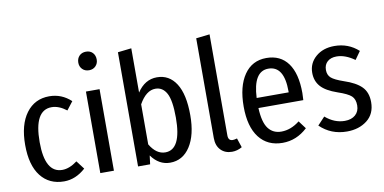

<svg xmlns="http://www.w3.org/2000/svg" viewBox="-74 -993 2443 1222"><g transform="rotate(-10 1147.5 -382.5)"><path d="M252 -538Q332 -538 392 -482L351 -429Q302 -467 255 -467Q142 -467 142 -261Q142 -62 254 -62Q300 -62 351 -100L392 -46Q328 12 253 12Q157 12 102.5 -58Q48 -128 48 -259Q48 -390 103 -464Q158 -538 252 -538Z M591 -716Q591 -691 574.5 -674Q558 -657 532 -657Q505 -657 488.5 -674Q472 -691 472 -716Q472 -743 488.5 -760Q505 -777 532 -777Q559 -777 575 -760Q591 -743 591 -716ZM576 -527V0H488V-527Z M948 -538Q1027 -538 1071.5 -468.5Q1116 -399 1116 -264Q1116 -136 1068 -62Q1020 12 938 12Q866 12 817 -56L810 0H732V-738L820 -748V-462Q870 -538 948 -538ZM919 -58Q1023 -58 1023 -264Q1023 -376 998 -422Q973 -468 926 -468Q866 -468 820 -386V-127Q861 -58 919 -58Z M1338 12Q1293 12 1265.5 -16.5Q1238 -45 1238 -94V-739L1326 -749V-96Q1326 -61 1355 -61Q1365 -61 1383 -66L1403 -6Q1372 12 1338 12Z M1843 -279Q1843 -257 1841 -233H1551Q1555 -140 1585.5 -100Q1616 -60 1669 -60Q1731 -60 1788 -105L1826 -54Q1755 12 1665 12Q1568 12 1514 -58Q1460 -128 1460 -258Q1460 -388 1511.5 -463Q1563 -538 1655 -538Q1746 -538 1794.5 -471.5Q1843 -405 1843 -279ZM1758 -298V-305Q1758 -469 1656 -469Q1559 -469 1551 -298Z M2095 -538Q2185 -538 2250 -479L2213 -427Q2153 -470 2097 -470Q2060 -470 2038 -450.5Q2016 -431 2016 -397Q2016 -364 2037 -345.5Q2058 -327 2116 -307Q2192 -282 2228 -245.5Q2264 -209 2264 -146Q2264 -70 2211.5 -29Q2159 12 2081 12Q1978 12 1907 -57L1954 -107Q2012 -57 2079 -57Q2122 -57 2147.5 -79.5Q2173 -102 2173 -141Q2173 -181 2151 -201.5Q2129 -222 2064 -244Q1991 -269 1959 -305Q1927 -341 1927 -394Q1927 -456 1974 -497Q2021 -538 2095 -538Z"/></g></svg>

Font: Fira Sans Condensed
Style: Regular
Weight: 400
Width: 3
Designer: Carrois Corporate & Edenspiekermann AG
Foundry: Carrois Corporate GbR & Edenspiekermann AG
Version: Version 4.202;PS 004.202;hotconv 1.0.88;makeotf.lib2.5.64775